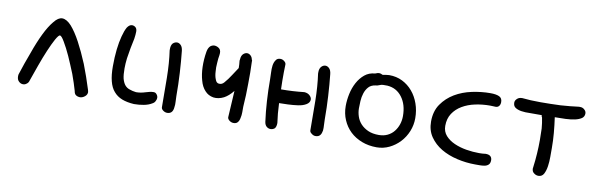

<svg xmlns="http://www.w3.org/2000/svg" viewBox="-34 -583 2643 839"><g transform="rotate(10 1287.5 -163.5)"><path d="M127 -93.8Q140.6 -131.8 154.3 -164.1Q168 -196.3 179.7 -217.8Q192.4 -240.2 198.2 -240.2Q205.1 -240.2 218.8 -216.8Q233.4 -192.4 249 -158.2Q264.6 -123 280.3 -84Q294.9 -43.9 303.7 -12.7Q305.7 1 313.5 5.9Q321.3 10.7 330.1 10.7Q341.8 10.7 352.5 2Q362.3 -5.9 362.3 -17.6Q362.3 -20.5 360.4 -26.4Q342.8 -83 322.3 -135.7Q300.8 -187.5 279.3 -227.5Q257.8 -267.6 236.3 -292Q214.8 -315.4 195.3 -315.4Q177.7 -315.4 159.2 -292Q139.6 -268.6 121.1 -230.5Q102.5 -192.4 85 -142.6Q66.4 -93.8 49.8 -42Q48.8 -39.1 48.8 -32.2Q48.8 -17.6 57.6 -9.8Q65.4 -2 76.2 -2Q85 -2 91.8 -7.8Q99.6 -12.7 102.5 -24.4Q113.3 -56.6 127 -93.8Z M660.2 -31.2Q664.1 -38.1 664.1 -44.9Q664.1 -53.7 658.2 -60.5Q653.3 -67.4 644.5 -67.4Q629.9 -67.4 609.4 -60.5Q588.9 -53.7 568.4 -53.7Q551.8 -55.7 539.1 -60.5Q526.4 -64.5 517.6 -75.2Q509.8 -85 504.9 -102.5Q501 -119.1 501 -147.5Q501 -168 503.9 -192.4Q507.8 -215.8 511.7 -239.3Q516.6 -261.7 520.5 -282.2Q523.4 -301.8 523.4 -314.5Q523.4 -327.1 516.6 -333Q509.8 -338.9 501 -338.9Q489.3 -338.9 479.5 -324.2Q470.7 -308.6 463.9 -282.2Q457 -256.8 453.1 -222.7Q449.2 -187.5 449.2 -147.5Q449.2 -108.4 456.1 -82Q462.9 -54.7 477.5 -38.1Q492.2 -20.5 514.6 -11.7Q537.1 -2.9 568.4 -1Q590.8 -1 611.3 -4.9Q632.8 -8.8 648.4 -18.6Q657.2 -23.4 660.2 -31.2ZM699.2 4.9Q708 11.7 717.8 11.7Q731.4 11.7 738.3 2.9Q744.1 -4.9 745.1 -17.6Q747.1 -29.3 746.1 -43Q745.1 -56.6 745.1 -67.4Q745.1 -120.1 742.2 -169.9Q739.3 -220.7 734.4 -266.6Q732.4 -283.2 724.6 -291Q716.8 -298.8 708 -298.8Q698.2 -298.8 689.5 -291Q681.6 -282.2 681.6 -265.6V-258.8Q689.5 -205.1 690.4 -138.7Q691.4 -73.2 691.4 -8.8Q691.4 -1 699.2 4.9Z M1043.9 -274.4V-279.3H1043Q1041 -290 1035.2 -296.9Q1028.3 -304.7 1019.5 -305.7Q1009.8 -306.6 1001 -298.8Q992.2 -291 991.2 -274.4L990.2 -267.6Q992.2 -252 992.2 -235.4Q980.5 -218.8 969.7 -201.2Q956.1 -179.7 941.4 -163.1Q931.6 -151.4 918 -153.3Q907.2 -154.3 902.3 -168.9Q896.5 -182.6 895.5 -202.1Q893.6 -220.7 895.5 -241.2Q896.5 -261.7 899.4 -276.4Q902.3 -294.9 894.5 -303.7Q886.7 -311.5 875 -313.5Q864.3 -315.4 853.5 -307.6Q843.8 -298.8 840.8 -281.2Q835 -246.1 835.9 -212.9Q836.9 -179.7 844.7 -153.3Q851.6 -127 867.2 -110.4Q881.8 -93.8 905.3 -89.8Q927.7 -86.9 951.2 -98.6Q971.7 -109.4 991.2 -133.8Q987.3 -74.2 984.4 -17.6Q983.4 -9.8 991.2 -2.9Q999 3.9 1008.8 4.9Q1022.5 5.9 1029.3 -2Q1036.1 -9.8 1038.1 -22.5Q1041 -34.2 1041 -47.9Q1041 -61.5 1041 -72.3Q1044.9 -125 1044.9 -174.8Q1045.9 -225.6 1043.9 -271.5Z M1401.4 -80.1Q1401.4 -132.8 1398.4 -182.6Q1395.5 -233.4 1390.6 -279.3Q1388.7 -295.9 1380.9 -303.7Q1373 -311.5 1364.3 -311.5Q1354.5 -311.5 1346.7 -303.7Q1337.9 -294.9 1337.9 -278.3V-271.5Q1345.7 -217.8 1346.7 -152.3Q1347.7 -85.9 1347.7 -21.5Q1347.7 -13.7 1356.4 -7.8Q1364.3 -1 1374 -1Q1387.7 -1 1394.5 -9.8Q1400.4 -17.6 1402.3 -30.3Q1403.3 -42 1402.3 -55.7Q1401.4 -69.3 1401.4 -80.1ZM1293 -181.6Q1242.2 -175.8 1190.4 -175.8L1189.5 -213.9V-251Q1189.5 -268.6 1190.4 -286.1Q1190.4 -293.9 1182.6 -299.8Q1174.8 -306.6 1165 -306.6Q1150.4 -306.6 1144.5 -295.9Q1137.7 -286.1 1135.7 -271.5Q1133.8 -256.8 1134.8 -240.2Q1135.7 -223.6 1135.7 -210.9Q1135.7 -161.1 1138.7 -114.3Q1141.6 -67.4 1147.5 -24.4Q1149.4 -10.7 1157.2 -3.9Q1165 2.9 1174.8 2.9Q1185.5 2.9 1193.4 -3.9Q1200.2 -11.7 1200.2 -28.3Q1194.3 -67.4 1192.4 -115.2Q1208 -115.2 1231.4 -116.2Q1254.9 -117.2 1275.4 -120.1Q1296.9 -123 1311.5 -131.8Q1326.2 -140.6 1326.2 -154.3Q1326.2 -164.1 1316.4 -172.9Q1307.6 -180.7 1293 -181.6Z M1583 -315.4Q1594.7 -320.3 1600.6 -320.3Q1608.4 -320.3 1616.2 -315.4Q1623 -316.4 1631.3 -317.9Q1639.6 -319.3 1645.5 -319.3Q1677.7 -319.3 1704.1 -306.2Q1730.5 -293 1749.5 -270.5Q1768.6 -248 1779.3 -217.8Q1790 -187.5 1790 -153.3Q1790 -123 1778.8 -95.2Q1767.6 -67.4 1747.6 -45.9Q1727.5 -24.4 1701.2 -11.7Q1674.8 1 1645.5 1Q1609.4 1 1579.1 -10.7Q1548.8 -22.5 1527.3 -43Q1505.9 -63.5 1493.7 -91.8Q1481.4 -120.1 1481.4 -153.3Q1481.4 -179.7 1487.3 -207.5Q1493.2 -235.4 1505.9 -258.8Q1518.6 -282.2 1537.6 -297.9Q1556.6 -313.5 1583 -315.4ZM1594.7 -264.6Q1574.2 -261.7 1563.5 -249.5Q1552.7 -237.3 1547.4 -220.7Q1542 -204.1 1541 -186Q1540 -168 1540 -153.3Q1540 -135.7 1545.9 -117.7Q1551.8 -99.6 1564.9 -85.4Q1578.1 -71.3 1597.7 -62.5Q1617.2 -53.7 1645.5 -53.7Q1667 -53.7 1684.1 -62Q1701.2 -70.3 1712.4 -84.5Q1723.6 -98.6 1729.5 -116.2Q1735.4 -133.8 1735.4 -153.3Q1735.4 -204.1 1710.9 -236.8Q1686.5 -269.5 1645.5 -272.5H1627Q1619.1 -272.5 1610.4 -268.6Q1601.6 -264.6 1594.7 -264.6Z M2120.1 -53.7Q2134.8 -53.7 2141.6 -47.4Q2148.4 -41 2148.4 -30.3Q2148.4 -16.6 2141.6 -10.3Q2134.8 -3.9 2125 -2Q2115.2 0 2103.5 0Q2091.8 0 2083 0Q2042 0 2002 -9.3Q1961.9 -18.6 1930.7 -37.1Q1899.4 -55.7 1879.9 -84Q1860.4 -112.3 1860.4 -151.4Q1860.4 -197.3 1882.3 -229Q1904.3 -260.7 1938 -280.8Q1971.7 -300.8 2013.2 -309.6Q2054.7 -318.4 2094.7 -318.4Q2120.1 -318.4 2133.8 -312Q2147.5 -305.7 2147.5 -288.1Q2147.5 -277.3 2142.1 -270.5Q2136.7 -263.7 2127 -263.7Q2120.1 -263.7 2114.3 -264.2Q2108.4 -264.6 2102.5 -264.6Q2068.4 -264.6 2036.6 -257.8Q2004.9 -251 1980 -236.3Q1955.1 -221.7 1939.9 -198.7Q1924.8 -175.8 1924.8 -143.6Q1924.8 -118.2 1940.4 -100.6Q1956.1 -83 1980.5 -72.3Q2004.9 -61.5 2034.2 -56.6Q2063.5 -51.8 2090.8 -51.8Q2098.6 -51.8 2105.5 -52.2Q2112.3 -52.7 2120.1 -53.7Z M2334 -26.4Q2334 -12.7 2343.8 -5.9Q2352.5 1 2363.3 1Q2378.9 1 2386.7 -12.7Q2394.5 -27.3 2397.5 -47.9Q2400.4 -67.4 2400.4 -89.8V-128.9Q2400.4 -162.1 2397.5 -195.3Q2394.5 -229.5 2389.6 -263.7Q2414.1 -263.7 2437.5 -264.6Q2460 -265.6 2478.5 -269.5Q2496.1 -273.4 2507.8 -281.2Q2518.6 -289.1 2518.6 -302.7Q2518.6 -312.5 2510.7 -319.3Q2502.9 -327.1 2491.2 -327.1H2485.4Q2450.2 -322.3 2405.3 -319.3Q2360.4 -317.4 2316.4 -317.4Q2293.9 -317.4 2273.4 -318.4Q2252.9 -319.3 2235.4 -321.3Q2220.7 -321.3 2212.9 -313.5Q2204.1 -305.7 2204.1 -295.9Q2204.1 -281.2 2213.9 -274.4Q2223.6 -267.6 2240.2 -264.6Q2257.8 -261.7 2281.2 -262.7Q2304.7 -262.7 2332 -262.7Q2332 -255.9 2335 -252.9Q2339.8 -229.5 2341.8 -205.1Q2342.8 -179.7 2342.8 -154.3Q2342.8 -123 2340.8 -93.8Q2338.9 -63.5 2335 -34.2Q2334 -31.2 2334 -26.4Z"/></g></svg>

Font: Hi Melody Cyrillic
Style: Regular
Weight: 400
Version: Version 0.90 April 10, 2018